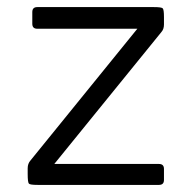

<svg xmlns="http://www.w3.org/2000/svg" viewBox="-20 -478 540 541"><path d="M86 43Q65 43 61.5 39.5Q58 36 58 12V-4Q58 -17 66 -26L367 -397H85Q71 -397 71 -411V-444Q71 -458 85 -458H414Q435 -458 438.5 -454.5Q442 -451 442 -430V-409Q442 -396 435 -388L133 -16H428Q442 -16 442 -2V29Q442 43 428 43Z"/></svg>

Font: NanumGothicCoding
Style: Regular
Weight: 400
Monospace: yes
Designer: Kwon Bruce; Nicolas Noh; Sung-woo Choi; Go-un Cha; Soo-hyun Park;
Foundry: NHN Corporation
Version: Version 2.000;PS 1;hotconv 1.0.49;makeotf.lib2.0.14853